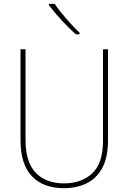

<svg xmlns="http://www.w3.org/2000/svg" viewBox="-20 -1064 669 1001"><path d="M543 -332Q543 -244 513.5 -189Q484 -134 432 -108.5Q380 -83 314 -83Q205 -83 146 -145.5Q87 -208 87 -333V-807H113V-336Q113 -219 166 -163.5Q219 -108 315 -108Q405 -108 461 -160.5Q517 -213 517 -329V-807H543ZM265 -1044Q289 -1008 326 -966Q363 -924 395 -893V-885H376Q340 -916 300.5 -959Q261 -1002 235 -1037V-1044Z"/></svg>

Font: Noto Sans Kannada UI SemiCondensed Thin
Style: Regular
Weight: 100
Width: 4
Designer: Jelle Bosma - Monotype Design Team
Foundry: Monotype Imaging Inc.
Version: Version 2.005; ttfautohint (v1.8.4.7-5d5b)